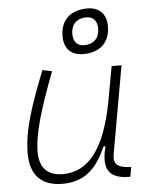

<svg xmlns="http://www.w3.org/2000/svg" viewBox="-56 -842 697 897"><g transform="rotate(-5 293.0 -393.0)"><path d="M201.7 10.3C315.4 10.3 368.2 -59.6 406.7 -147H416C391.6 -54.7 408.2 4.9 513.7 4.9H519L527.3 -40L518.6 -40.5C461.4 -43.9 442.9 -62 450.7 -106.9L523.4 -517.6H477.1L448.2 -358.4C406.7 -134.8 327.1 -34.7 206.5 -34.7C135.3 -34.7 97.7 -73.2 97.7 -147.5C97.7 -234.4 132.3 -345.2 197.8 -518.1L153.3 -527.3C90.8 -368.7 50.8 -254.4 50.8 -145C50.8 -43 102.5 10.3 201.7 10.3ZM350.1 -585C429.2 -585 476.1 -629.4 476.1 -704.6C476.1 -762.2 442.9 -795.9 387.2 -795.9C307.6 -795.9 260.7 -751.5 260.7 -676.3C260.7 -618.7 293.9 -585 350.1 -585ZM357.4 -626C325.7 -626 307.1 -647 307.1 -682.6C307.1 -728 334 -754.9 379.9 -754.9C411.1 -754.9 429.7 -733.9 429.7 -698.2C429.7 -652.8 402.8 -626 357.4 -626Z"/></g></svg>

Font: Cascadia Code PL ExtraLight
Style: Italic
Weight: 200
Italic angle: -10°
Monospace: yes
Designer: Aaron Bell
Foundry: Saja Typeworks
Version: Version 2404.023